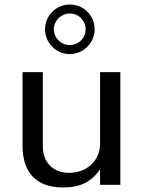

<svg xmlns="http://www.w3.org/2000/svg" viewBox="-20 -820 634 852"><path d="M290 -620C251 -620 219 -651 219 -690C219 -729 251 -760 290 -760C329 -760 360 -729 360 -690C360 -651 329 -620 290 -620ZM424 -500V-181C424 -109 367 -53 287 -53C217 -53 170 -97 170 -172V-500H80V-174C80 -54 141 12 261 12C336 12 388 -14 424 -69V0H514V-500ZM290 -800C229 -800 180 -751 180 -690C180 -629 229 -580 290 -580C350 -580 400 -630 400 -690C400 -751 351 -800 290 -800Z"/></svg>

Font: Perun
Style: Regular
Weight: 400
Foundry: Copyright (c) Stefan Peev, Context Ltd, 2016
Version: Version 1.089